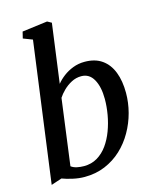

<svg xmlns="http://www.w3.org/2000/svg" viewBox="-122 -900 806 993"><g transform="rotate(-15 281.0 -403.5)"><path d="M206.5 -488.5Q222 -508 245 -525.5Q268 -543 297 -554.2Q326 -565.5 359.5 -565.5Q415.5 -565.5 452.2 -539.5Q489 -513.5 507.2 -466.2Q525.5 -419 525.5 -355Q525.5 -303 511.8 -250.8Q498 -198.5 471.2 -151.5Q444.5 -104.5 405.8 -68.2Q367 -32 317 -11Q267 10 207 10Q176 10 143 2.5Q110 -5 88 -13.5L31 5.5L132 -745.5L82.5 -764.5L91 -799.5L226.5 -817L249 -804.5ZM149.5 -62.5Q163 -52.5 181 -48.8Q199 -45 218 -45Q258.5 -45 289.8 -63.8Q321 -82.5 343.8 -114.2Q366.5 -146 381.5 -186Q396.5 -226 404 -269.2Q411.5 -312.5 411.5 -353Q411.5 -418 389 -458Q366.5 -498 323.5 -498Q295.5 -498 270.8 -485Q246 -472 227 -453.2Q208 -434.5 196.5 -416.5Z"/></g></svg>

Font: Merriweather 24pt Medium
Style: Italic
Weight: 500
Italic angle: -7.8°
Version: Version 2.101